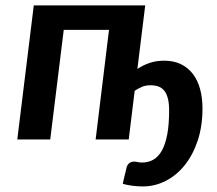

<svg xmlns="http://www.w3.org/2000/svg" viewBox="-20 -504 784 694"><path d="M493.7 83.5Q516.6 83.5 534.9 72.8Q553.2 62 565.7 39.3Q578.1 16.6 584.7 -19Q591.3 -54.7 591.3 -105Q591.3 -131.3 586.7 -148.7Q582 -166 573.5 -176.5Q564.9 -187 552.5 -191.4Q540 -195.8 524.4 -195.8Q505.9 -195.8 492.7 -189.9Q479.5 -184.1 466.8 -175.8L445.3 0H325.7L374 -396H210.4L161.6 0H42.5L102.1 -484.4H504.9L476.6 -254.9Q498 -269 521.7 -276.9Q545.4 -284.7 573.2 -284.7Q607.9 -284.7 634 -272Q660.2 -259.3 677.5 -236.3Q694.8 -213.4 703.4 -181.6Q711.9 -149.9 711.9 -111.8Q711.9 -47.9 694.6 4.2Q677.2 56.2 647.7 93Q618.2 129.9 578.9 149.9Q539.6 169.9 496.1 169.9Q459.5 169.9 423.8 160.6Q425.8 151.4 427.2 144.5Q428.7 137.7 430.4 131.1Q432.1 124.5 433.8 117.7Q435.5 110.8 437.5 101.6Q439.9 91.8 447 85.9Q454.1 80.1 465.3 80.1Q470.7 80.1 477.8 81.8Q484.9 83.5 493.7 83.5Z"/></svg>

Font: Carlito
Style: Bold Italic
Weight: 700
Italic angle: -7°
Designer: Lukasz Dziedzic
Foundry: tyPoland Lukasz Dziedzic
Version: Version 1.104